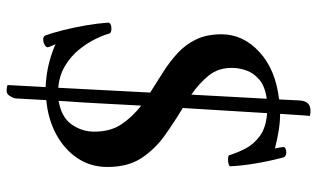

<svg xmlns="http://www.w3.org/2000/svg" viewBox="-203 -608 926 560"><g transform="rotate(90 260.0 -328.0)"><path d="M318 -769Q318 -769 316.5 -749Q315 -729 312 -682Q335 -682 360 -678Q385 -674 404 -669L413 -667Q412 -670 410.5 -679Q409 -688 409 -690Q408 -695 413 -697.5Q418 -700 424 -700Q436 -700 439 -692Q450 -651 457 -608.5Q464 -566 465 -536Q464 -533 457.5 -531.5Q451 -530 444 -530Q436 -530 433 -533Q426 -556 413.5 -580.5Q401 -605 376.5 -623Q352 -641 310 -644L295 -398Q335 -374 374.5 -346Q414 -318 440.5 -278.5Q467 -239 467 -178Q467 -129 441 -90.5Q415 -52 371 -28.5Q327 -5 272 0L267 90Q266 98 258 109Q250 120 228 113L234 2Q194 0 162 -8.5Q130 -17 109 -27L117 -8Q120 -1 112 4Q104 9 95 9Q87 9 84 4Q76 -17 68 -49Q60 -81 54 -116Q48 -151 46 -180Q46 -185 51 -187.5Q56 -190 63 -190Q77 -190 78 -183Q83 -165 95 -141Q107 -117 126 -94Q145 -71 172.5 -54.5Q200 -38 236 -35L250 -303Q220 -322 190 -341Q160 -360 135 -383Q110 -406 95 -437Q80 -468 80 -511Q80 -574 131.5 -621.5Q183 -669 270 -679L273 -739Q275 -778 318 -769ZM178 -541Q178 -501 200.5 -473.5Q223 -446 256 -423L268 -643Q232 -638 212.5 -621.5Q193 -605 185.5 -583.5Q178 -562 178 -541ZM364 -140Q364 -188 342 -220Q320 -252 288 -277Q285 -224 282 -164Q279 -104 274 -36Q322 -44 343 -74Q364 -104 364 -140Z"/></g></svg>

Font: Sedan SC
Style: Regular
Weight: 400
Designer: Sebastian Salazar
Foundry: Sebastian Salazar
Version: Version 1.100; ttfautohint (v1.8.4.7-5d5b)